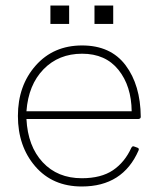

<svg xmlns="http://www.w3.org/2000/svg" viewBox="-20 -667 570 697"><path d="M277 10Q171 10 108 -63Q45 -136 45 -246Q45 -356 109.5 -429Q174 -502 278 -502Q382 -502 436 -430Q490 -358 491 -243Q491 -236 483 -235H76Q81 -136 135 -78Q189 -20 277 -20Q347 -20 390 -49Q433 -78 457 -131Q460 -136 464 -136Q465 -136 469 -134.5Q473 -133 478.5 -131Q484 -129 484 -125L483 -121Q426 10 277 10ZM458 -263Q457 -355 410 -413.5Q363 -472 278 -472Q193 -472 138 -415.5Q83 -359 76 -263ZM231 -580H163V-647H231ZM391 -580H323V-647H391Z"/></svg>

Font: YamahaIndonesia935. App Thin
Style: Regular
Weight: 100
Designer: Dalton Maag Ltd
Foundry: Dalton Maag Ltd
Version: Version 1.002